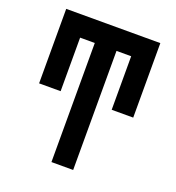

<svg xmlns="http://www.w3.org/2000/svg" viewBox="-133 -626 866 947"><g transform="rotate(20 300.0 -152.5)"><path d="M243 215V-410H166V-129H53V-520H547V-129H434V-410H357V215Z"/></g></svg>

Font: Iosevka HT Extrabold Extended
Style: Regular
Weight: 800
Width: 7
Monospace: yes
Designer: Belleve Invis
Foundry: Belleve Invis
Version: Version 32.3.0; ttfautohint (v1.8.4)